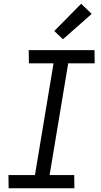

<svg xmlns="http://www.w3.org/2000/svg" viewBox="-20 -1002 540 1022"><path d="M376 0H26L25 -70H166L265 -665H134L133 -735H483L484 -665H343L244 -70H375ZM315 -793 269 -837 412 -982 468 -928Z"/></svg>

Font: Iosevka Term Oblique
Style: Regular
Weight: 400
Italic angle: -9°
Monospace: yes
Designer: Belleve Invis
Foundry: Belleve Invis
Version: Version 31.4.0